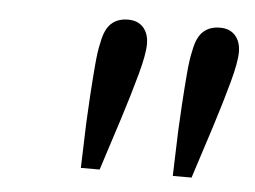

<svg xmlns="http://www.w3.org/2000/svg" viewBox="-34 -776 513 387"><g transform="rotate(5 222.5 -583.0)"><path d="M211 -736Q231 -736 242 -723.5Q253 -711 253 -690Q253 -670 242 -629.5Q231 -589 214.5 -537Q198 -485 180 -430H142L145 -522Q146 -545 148 -576.5Q150 -608 152.5 -638Q155 -668 159 -684Q164 -712 177 -724Q190 -736 211 -736ZM397 -736Q417 -736 428 -723.5Q439 -711 439 -690Q439 -670 428 -629.5Q417 -589 400.5 -537Q384 -485 366 -430H328L331 -522Q332 -545 334 -576.5Q336 -608 338.5 -638Q341 -668 345 -684Q350 -712 363 -724Q376 -736 397 -736Z"/></g></svg>

Font: Source Serif 4 SmText
Style: Italic
Weight: 400
Italic angle: -12°
Designer: Frank Grießhammer
Foundry: Adobe
Version: Version 4.005;hotconv 1.1.0;makeotfexe 2.6.0